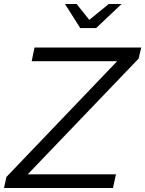

<svg xmlns="http://www.w3.org/2000/svg" viewBox="-50 -937 724 957"><path d="M-30 0 -18 -55 534 -632H108L122 -700H654L641 -645L88 -68H528L513 0ZM350 -797 274 -917H332L395 -838L492 -917H556L429 -797Z"/></svg>

Font: Red Hat Display
Style: Italic
Weight: 300
Italic angle: -12°
Designer: Pentagram, MCKL
Foundry: Pentagram, MCKL
Version: Version 1.023